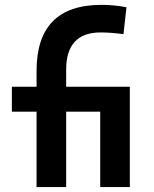

<svg xmlns="http://www.w3.org/2000/svg" viewBox="-20 -762 626 782"><path d="M128.9 0V-307.1H28.3V-408.7H128.9V-473.6Q128.9 -742.2 393.1 -742.2Q445.8 -742.2 495.1 -732.4L482.9 -623Q429.7 -629.9 390.1 -629.9Q249.5 -629.9 249.5 -478.5V-408.7H508.8V0H388.2V-307.1H249.5V0Z"/></svg>

Font: CaskaydiaCove NFP SemiBold
Style: Regular
Weight: 600
Designer: Aaron Bell
Foundry: Saja Typeworks
Version: Version 2111.001; VTT 6.35;Nerd Fonts 3.1.1